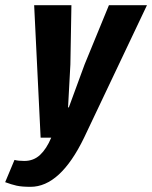

<svg xmlns="http://www.w3.org/2000/svg" viewBox="-75 -532 588 742"><path d="M493 -512 250 0Q158 190 43 190Q9 190 -11 185.5Q-31 181 -55 172L-19 86Q-5 90 19 90Q55 90 80 66.5Q105 43 123 0H82L57 -512H201L197 -283L188 -117H191L252 -283L346 -512Z"/></svg>

Font: Decalotype
Style: Bold Italic
Weight: 700
Italic angle: -12°
Designer: Alfredo Marco Pradil
Foundry: Alfredo Marco Pradil
Version: Version 1.0